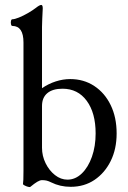

<svg xmlns="http://www.w3.org/2000/svg" viewBox="-20 -745 518 777"><path d="M266 11Q223 11 187 -7Q177 -12 169 -14Q161 -16 150 -16Q142 -16 131 -9.5Q120 -3 103 11Q101 13 93.5 11Q86 9 79.5 5.5Q73 2 73 0Q74 -7 74.5 -18Q75 -29 75 -53.5Q75 -78 75 -127V-573Q75 -640 30 -640Q26 -640 24.5 -647Q23 -654 24.5 -660.5Q26 -667 30 -667Q39 -667 56.5 -674Q74 -681 93 -692Q112 -703 125 -713Q140 -725 147 -725Q153 -725 153 -711Q152 -685 151 -669Q150 -653 150 -636V-388Q176 -406 205.5 -415.5Q235 -425 264 -425Q319 -425 361.5 -397Q404 -369 428 -319.5Q452 -270 452 -205Q452 -142 428 -93.5Q404 -45 362.5 -17Q321 11 266 11ZM253 -18Q285 -18 311 -43Q337 -68 352 -110.5Q367 -153 367 -205Q367 -288 331 -337Q295 -386 233 -386Q193 -386 171.5 -368Q150 -350 150 -316V-147Q150 -114 164.5 -84.5Q179 -55 202.5 -36.5Q226 -18 253 -18Z"/></svg>

Font: Junicode VF
Style: Regular
Weight: 400
Designer: Peter S. Baker
Version: Version 2.213